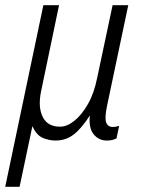

<svg xmlns="http://www.w3.org/2000/svg" viewBox="-47 -530 570 735"><path d="M-27 185 119 -510H179L110 -179Q98 -120 116.5 -82.5Q135 -45 183 -45Q209 -45 237 -67Q265 -89 289 -130.5Q313 -172 325 -232L384 -510H444L363 -126Q353 -78 359.5 -61Q366 -44 385 -44Q393 -44 398.5 -45.5Q404 -47 409 -48L399 0Q390 4 382 6Q374 8 362 8Q331 8 311.5 -16Q292 -40 297 -88Q265 -38 235 -15Q205 8 166 8Q141 8 117 -2Q93 -12 77 -47L28 185Z"/></svg>

Font: Radio Canada Condensed Light
Style: Italic
Weight: 300
Width: 3
Italic angle: -12°
Designer: Charles Daoud, Etienne Aubert Bonn, Alexandre Saumier Demers, Jacques Le Bailly
Foundry: Radio-Canada
Version: Version 2.104; ttfautohint (v1.8.4.7-5d5b);gftools[0.9.28.de